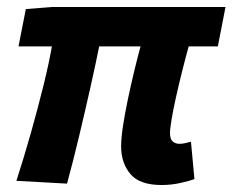

<svg xmlns="http://www.w3.org/2000/svg" viewBox="-20 -518 666 550"><path d="M172 8 27 0Q49 -68 69 -139Q89 -210 105.5 -277Q122 -344 131 -399H267Q255 -339 239.5 -270Q224 -201 207 -129.5Q190 -58 172 8ZM33 -385 54 -492 129 -498H626L604 -385ZM443 12Q380 12 353.5 -19.5Q327 -51 327 -99Q327 -123 332.5 -158.5Q338 -194 346.5 -234.5Q355 -275 365 -316.5Q375 -358 385 -394H523Q512 -355 502 -315Q492 -275 484 -239Q476 -203 471.5 -176Q467 -149 467 -137Q467 -119 475 -112.5Q483 -106 494 -106Q502 -106 510.5 -108Q519 -110 527 -112L537 -5Q524 0 497.5 6Q471 12 443 12Z"/></svg>

Font: Source Code Pro ExtraBold
Style: Italic
Weight: 800
Italic angle: -11°
Monospace: yes
Designer: Paul D. Hunt, Teo Tuominen
Foundry: Adobe Systems Incorporated
Version: Version 1.016;hotconv 1.0.116;makeotfexe 2.5.65601